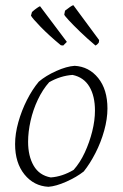

<svg xmlns="http://www.w3.org/2000/svg" viewBox="-20 -712 471 738"><path d="M166 6Q110 3 74 -41.5Q38 -86 38 -158Q38 -198 50.5 -242.5Q63 -287 83.5 -327.5Q104 -368 129 -398Q156 -421 196 -439Q236 -457 267 -459Q322 -456 357.5 -412Q393 -368 393 -295Q393 -255 380.5 -210Q368 -165 347 -124Q326 -83 302 -53Q274 -31 234.5 -13.5Q195 4 166 6ZM175 -30Q219 -33 263 -59Q288 -87 306 -126Q324 -165 334.5 -207Q345 -249 345 -287Q345 -343 323.5 -379Q302 -415 259 -424Q213 -421 169 -396Q144 -368 125.5 -329Q107 -290 97.5 -247.5Q88 -205 88 -167Q88 -112 109.5 -75Q131 -38 175 -30ZM347 -537Q316 -563 288.5 -589.5Q261 -616 244 -634.5Q227 -653 227 -656Q228 -660 228.5 -663.5Q229 -667 230 -671Q240 -679 249.5 -685.5Q259 -692 262 -692L361 -558L360 -549Q355 -541 347 -537ZM223 -537 214 -538Q168 -576 136 -609Q104 -642 99 -652Q101 -659 103 -666Q113 -675 122.5 -681.5Q132 -688 134 -688L237 -551Z"/></svg>

Font: Labrada Lght
Style: Italic
Weight: 300
Italic angle: -7°
Designer: Mercedes Jáuregui
Foundry: Omnibus-Type Team
Version: Version 1.000; ttfautohint (v1.8.4.7-5d5b)